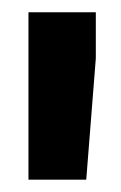

<svg xmlns="http://www.w3.org/2000/svg" viewBox="-20 -770 198 313"><path d="M136.2 -750V-674.8L120.6 -477.1H26.4V-750Z"/></svg>

Font: Vazirmatn RD UI ExtraBold
Style: Regular
Weight: 800
Designer: Saber Rastikerdar
Foundry: Saber Rastikerdar
Version: Version 33.003